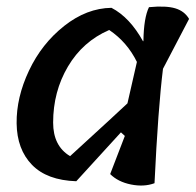

<svg xmlns="http://www.w3.org/2000/svg" viewBox="-20 -569 600 589"><path d="M351 -163 214 -13Q124 -16 78 -63.5Q32 -111 31 -190.5Q30 -270 69 -352.5Q108 -435 177 -489.5Q246 -544 322 -545Q378 -516 419 -442L420 -444Q421 -514 437 -547Q489 -552 517.5 -543.5Q546 -535 560 -511L480 -358Q465 -237 454 -7Q422 5 382 -3Q342 -11 318 -35L363 -152ZM143 -193Q143 -121 195 -90Q347 -229 371 -252L400 -379Q370 -440 315 -477Q234 -442 188.5 -365Q143 -288 143 -193Z"/></svg>

Font: Tillana Medium
Style: Regular
Weight: 500
Designer: Lipi Raval (Devanagari, Latin), Jonny Pinhorn (Latin)
Foundry: Indian Type Foundry
Version: Version 2.003;PS 1.0;hotconv 1.0.79;makeotf.lib2.5.61930; tt